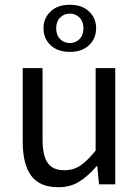

<svg xmlns="http://www.w3.org/2000/svg" viewBox="-20 -771 584 803"><path d="M224 12Q146 12 110.5 -36Q75 -84 75 -178V-486H158V-189Q158 -120 179.5 -89.5Q201 -59 249 -59Q287 -59 316 -78.5Q345 -98 380 -141V-486H462V0H394L387 -76H384Q350 -36 312.5 -12Q275 12 224 12ZM272 -554Q221 -554 191.5 -582Q162 -610 162 -653Q162 -695 191.5 -723Q221 -751 272 -751Q323 -751 352.5 -723Q382 -695 382 -653Q382 -610 352.5 -582Q323 -554 272 -554ZM272 -591Q296 -591 312.5 -607.5Q329 -624 329 -653Q329 -681 312.5 -697.5Q296 -714 272 -714Q248 -714 231.5 -697.5Q215 -681 215 -653Q215 -624 231.5 -607.5Q248 -591 272 -591Z"/></svg>

Font: Pinyin1712
Style: Regular
Weight: 400
Version: Version 1